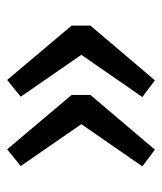

<svg xmlns="http://www.w3.org/2000/svg" viewBox="23 -546 464 551"><g transform="rotate(-90 255.5 -270.0)"><path d="M302 -482 458 -297V-243L301 -58L253 -94L388 -289V-249L254 -443ZM103 -482 259 -297V-243L102 -58L54 -94L189 -289V-249L55 -443Z"/></g></svg>

Font: Bitter Thin Medium
Style: Regular
Weight: 500
Version: Version 3.021